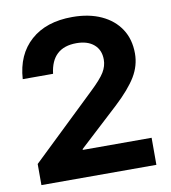

<svg xmlns="http://www.w3.org/2000/svg" viewBox="-78 -753 732 821"><g transform="rotate(-10 287.5 -342.5)"><path d="M35.8 0V-91.7L313.3 -357.5Q360 -401.7 375.8 -427.9Q391.7 -454.2 391.7 -482.5Q391.7 -524.2 364.2 -547.9Q336.7 -571.7 288.3 -571.7Q180.8 -571.7 167.5 -460H35.8Q42.5 -565.8 109.6 -625.4Q176.7 -685 290 -685Q362.5 -685 415.8 -660.4Q469.2 -635.8 498.3 -591.2Q527.5 -546.7 527.5 -485Q527.5 -432.5 499.2 -385.4Q470.8 -338.3 408.3 -280L235.8 -120.8L236.7 -117.5H535V0Z"/></g></svg>

Font: Funnel Display
Style: Bold
Weight: 700
Designer: NORD ID, Kristian Moeller
Foundry: Dicotype
Version: Version 1.000